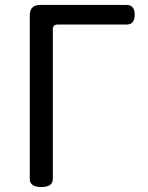

<svg xmlns="http://www.w3.org/2000/svg" viewBox="-20 -754 597 774"><path d="M193 -33Q193 0 146.5 0Q100 0 100 -33V-692Q100 -734 142 -734H490Q523 -734 523 -694.5Q523 -655 490 -655H212Q193 -655 193 -636Z"/></svg>

Font: Raw Maruko Gothic CJK TC
Style: Regular
Weight: 400
Version: Version 1.001